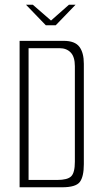

<svg xmlns="http://www.w3.org/2000/svg" viewBox="-20 -793 428 813"><path d="M90 -773H119L196 -706L272 -773H300L216 -686H174ZM63 -620H250Q297 -620 316 -595Q335 -570 335 -523V-98Q335 -45 318 -22.5Q301 0 243 0H63ZM222 -31Q266 -31 281.5 -46.5Q297 -62 297 -108V-513Q297 -552 279.5 -570.5Q262 -589 232 -589H101V-31Z"/></svg>

Font: Smooch Sans Light
Style: Regular
Weight: 300
Designer: Robert E. Leuschke
Foundry: Robert E. Leuschke
Version: Version 1.010; ttfautohint (v1.8.3)